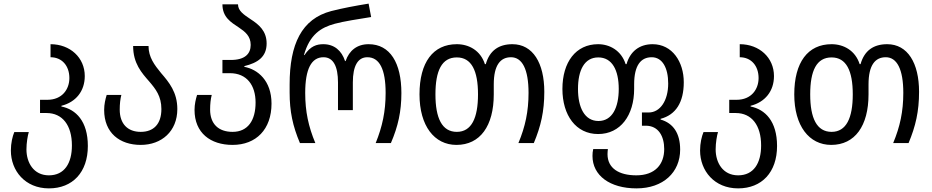

<svg xmlns="http://www.w3.org/2000/svg" viewBox="-20 -790 5144 1060"><path d="M250 250C381 250 465 161 465 16C465 -121 399 -186 319 -202V-206C399 -226 448 -287 448 -370C448 -472 367 -546 259 -546V-474C322 -474 363 -427 363 -359C363 -298 324 -239 241 -239H201V-166H237C325 -166 377 -98 377 13C377 111 336 178 250 178C165 178 126 107 126 35C126 -2 133 -42 139 -61H59C49 -37 40 0 40 41C40 153 119 250 250 250Z M757 10C872 10 959 -65 959 -188C959 -281 913 -336 869 -387C833 -431 800 -474 800 -536H715C715 -440 762 -388 804 -340C839 -299 871 -259 871 -188C871 -105 828 -62 757 -62C685 -62 641 -106 641 -185C641 -216 644 -243 650 -266H569C562 -243 555 -215 555 -183C555 -56 641 10 757 10Z M1264 10C1394 10 1479 -76 1479 -218C1479 -345 1403 -407 1329 -421V-425C1403 -443 1452 -476 1452 -550C1452 -620 1408 -655 1365 -683C1326 -709 1294 -730 1294 -766H1208C1208 -695 1255 -667 1299 -638C1333 -615 1364 -591 1364 -542C1364 -493 1332 -459 1255 -459H1208V-386H1249C1343 -386 1391 -319 1391 -224C1391 -126 1349 -62 1264 -62C1186 -62 1140 -106 1140 -185C1140 -216 1143 -243 1149 -266H1068C1061 -243 1054 -215 1054 -183C1054 -56 1142 10 1264 10Z M1636 0H1721C1683 -91 1665 -174 1665 -277C1665 -409 1699 -474 1766 -474C1821 -474 1846 -422 1846 -335V-182H1928V-335C1928 -427 1956 -474 2008 -474C2075 -474 2109 -408 2109 -277C2109 -175 2091 -91 2054 0H2138C2178 -93 2196 -175 2196 -276C2196 -442 2134 -546 2015 -546C1951 -546 1908 -511 1888 -453H1885C1866 -511 1825 -546 1765 -546C1729 -546 1694 -536 1661 -486H1658C1690 -599 1751 -638 1829 -659C1876 -672 1961 -685 2029 -696L2015 -770C1941 -758 1872 -745 1809 -729C1645 -686 1579 -546 1579 -324V-279C1579 -175 1596 -94 1636 0Z M2500 10C2631 10 2706 -95 2706 -269V-324C2706 -431 2743 -474 2801 -474C2863 -474 2898 -408 2898 -277C2898 -175 2880 -91 2842 0H2927C2966 -93 2985 -175 2985 -283C2985 -442 2922 -546 2809 -546C2734 -546 2683 -511 2662 -436H2657C2633 -511 2569 -546 2502 -546C2371 -546 2296 -446 2296 -269C2296 -95 2378 10 2500 10ZM2502 -62C2420 -62 2384 -138 2384 -269C2384 -400 2419 -473 2502 -473C2583 -473 2619 -400 2619 -269C2619 -138 2583 -62 2502 -62Z M3494 250C3642 250 3735 161 3735 36C3735 -54 3697 -110 3627 -130V-134C3711 -156 3755 -225 3755 -336C3755 -448 3692 -546 3583 -546C3510 -546 3459 -506 3439 -436H3434C3410 -511 3346 -546 3282 -546C3159 -546 3085 -447 3085 -299C3085 -153 3160 -50 3282 -50C3406 -50 3481 -154 3481 -299V-324C3481 -431 3519 -474 3578 -474C3637 -474 3669 -415 3669 -329C3669 -235 3625 -169 3561 -169H3524V-96H3545C3616 -96 3647 -37 3647 33C3647 117 3597 178 3493 178C3397 178 3334 139 3334 61C3334 52 3335 43 3336 33H3255C3252 46 3251 58 3251 71C3251 179 3347 250 3494 250ZM3284 -122C3207 -122 3171 -197 3171 -299C3171 -402 3206 -473 3283 -473C3360 -473 3396 -402 3396 -299C3396 -196 3360 -122 3284 -122Z M4055 250C4186 250 4270 161 4270 16C4270 -121 4204 -186 4124 -202V-206C4204 -226 4253 -287 4253 -370C4253 -472 4172 -546 4064 -546V-474C4127 -474 4168 -427 4168 -359C4168 -298 4129 -239 4046 -239H4006V-166H4042C4130 -166 4182 -98 4182 13C4182 111 4141 178 4055 178C3970 178 3931 107 3931 35C3931 -2 3938 -42 3944 -61H3864C3854 -37 3845 0 3845 41C3845 153 3924 250 4055 250Z M4569 10C4700 10 4775 -95 4775 -269V-324C4775 -431 4812 -474 4870 -474C4932 -474 4967 -408 4967 -277C4967 -175 4949 -91 4911 0H4996C5035 -93 5054 -175 5054 -283C5054 -442 4991 -546 4878 -546C4803 -546 4752 -511 4731 -436H4726C4702 -511 4638 -546 4571 -546C4440 -546 4365 -446 4365 -269C4365 -95 4447 10 4569 10ZM4571 -62C4489 -62 4453 -138 4453 -269C4453 -400 4488 -473 4571 -473C4652 -473 4688 -400 4688 -269C4688 -138 4652 -62 4571 -62Z"/></svg>

Font: Noto Sans Georgian SemiCondensed
Style: Regular
Weight: 400
Width: 4
Designer: Monotype Design Team, Akaki Razmadze
Foundry: Google LLC
Version: Version 2.005